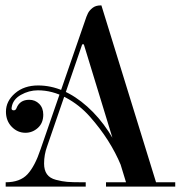

<svg xmlns="http://www.w3.org/2000/svg" viewBox="-20 -690 676 710"><path d="M446 -16 290 -526H284L154 -148Q143 -118 143 -85Q143 -61 153.5 -46Q164 -31 187 -25Q210 -19 228.5 -17.5Q247 -16 280 -16H297V0H1V-16Q54 -16 81.5 -45.5Q109 -75 130 -138L293 -609Q300 -631 305.5 -641.5Q311 -652 322.5 -661Q334 -670 352 -670H355L557 -16H628V0H372V-16ZM120 -356Q87 -356 57 -339Q27 -322 23 -292Q21 -282 31 -282Q38 -282 41 -290Q53 -321 88 -321Q110 -321 125 -306Q140 -291 140 -266Q140 -235 120 -217Q100 -199 74 -199Q45 -199 23.5 -221Q2 -243 2 -277Q2 -316 35.5 -345Q69 -374 121 -374Q215 -374 302.5 -296Q390 -218 443 -83L427 -79Q408 -125 379.5 -170Q351 -215 312.5 -258.5Q274 -302 223.5 -329Q173 -356 120 -356Z"/></svg>

Font: Elsie Swash Caps
Style: Regular
Weight: 400
Designer: Alejandro Inler
Foundry: Alejandro Inler
Version: 1.001